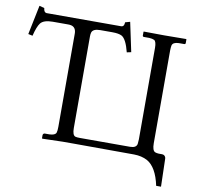

<svg xmlns="http://www.w3.org/2000/svg" viewBox="-88 -776 1039 1009"><g transform="rotate(10 431.5 -271.5)"><path d="M250 -571.8Q250 -606 223.1 -612.3Q213.9 -614.3 202.1 -613.8H125Q77.6 -613.8 60.5 -592.8Q45.4 -573.2 33.2 -522.9L9.8 -527.8L42 -684.1L68.8 -676.8Q70.8 -653.8 85 -652.8H483.9Q500 -653.8 500 -676.8L525.9 -684.1L559.1 -527.8L536.1 -522.9Q519 -590.8 494.1 -605Q477.5 -613.8 442.9 -613.8H378.9Q339.8 -613.8 333.5 -592.3Q331.1 -583.5 331.1 -571.8V-83Q331.1 -45.4 346.7 -39.6Q355 -37.1 370.1 -37.1H639.2Q671.9 -37.1 676.3 -58.6Q677.7 -67.4 678.2 -83V-571.8Q678.2 -605 666.5 -612.3Q656.7 -617.2 639.2 -618.2H608.9Q604.5 -620.1 604 -623V-645L606 -646L713.9 -645L830.1 -646L833 -645V-623Q831.1 -618.7 827.1 -618.2H796.9Q765.6 -617.2 761.2 -599.1Q759.3 -590.3 758.8 -571.8V-77.1Q758.8 -39.1 773.9 -31.7Q782.2 -28.3 793.9 -27.8H811Q825.2 -27.8 830.6 -15.1Q831.5 -11.2 832 -7.8L835.9 141.1H810.1Q789.6 44.4 738.3 15.6Q708 -0.5 667 -1Q665.5 -1 346.2 -2H286.1L178.2 1L175.8 -1V-18.1Q177.2 -26.4 185.1 -27.8H210.9Q241.2 -28.8 246.6 -43.5Q250 -53.7 250 -75.2Z"/></g></svg>

Font: Linux Biolinum Capitals O
Style: Small Caps
Weight: 400
Designer: Philipp H. Poll
Foundry: Philipp H. Poll
Version: Version 1.0.4